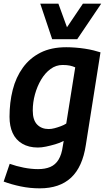

<svg xmlns="http://www.w3.org/2000/svg" viewBox="-30 -809 585 1049"><path d="M-10 183 23 86Q59 99 100 107Q141 115 178 115Q217 115 245 103Q273 91 290 63Q307 35 313 -10L318 -39Q297 -28 271 -20.5Q245 -13 221 -8Q197 -3 177 -3Q127 -3 91.5 -24Q56 -45 39 -82.5Q22 -120 22 -171Q22 -249 39.5 -318Q57 -387 95 -439.5Q133 -492 191.5 -521.5Q250 -551 332 -551Q354 -551 381 -549Q408 -547 434 -543Q460 -539 482 -533.5Q504 -528 519 -523L439 -17Q421 103 358.5 161.5Q296 220 187 220Q134 220 83.5 209.5Q33 199 -10 183ZM381 -441Q368 -447 352 -450.5Q336 -454 312 -454Q276 -454 246 -432Q216 -410 194.5 -373.5Q173 -337 161 -293.5Q149 -250 149 -205Q149 -153 173 -128.5Q197 -104 236 -104Q251 -104 268 -108.5Q285 -113 302.5 -119.5Q320 -126 332 -134ZM523 -789 392 -595H255L190 -789H289L336 -660L423 -789Z"/></svg>

Font: Georama ExtraCondensed Thin SemiBold
Style: Italic
Weight: 600
Italic angle: -9°
Version: Version 1.001